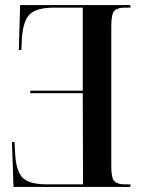

<svg xmlns="http://www.w3.org/2000/svg" viewBox="-20 -734 558 754"><path d="M492 0H33L27 -176H37L40 -122Q45 -58 71 -34Q97 -10 165 -10H306L305 -368H99V-378H305V-704H193Q125 -704 98 -679Q71 -654 66 -584L64 -538H54L59 -714H492V-704H470Q441 -704 429 -691.5Q417 -679 417 -630V-81Q417 -34 429.5 -22Q442 -10 470 -10H492Z"/></svg>

Font: Noto Serif Display Condensed Semi
Style: Regular
Weight: 600
Width: 3
Designer: Monotype Design Team
Foundry: Monotype Imaging Inc.
Version: Version 1.900